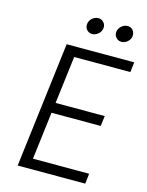

<svg xmlns="http://www.w3.org/2000/svg" viewBox="-137 -1026 849 1109"><g transform="rotate(15 288.0 -471.5)"><path d="M299 -845Q279 -845 266 -859.5Q253 -874 256 -894Q257 -907 265 -918.5Q273 -930 285.5 -936.5Q298 -943 311 -943Q330 -943 343 -928.5Q356 -914 353.5 -894Q351 -874 334.5 -859.5Q318 -845 299 -845ZM474 -845Q454 -845 441 -859.5Q428 -874 430.5 -894Q433 -914 449.5 -928.5Q466 -943 486 -943Q499 -943 509 -936.5Q519 -930 524 -918.5Q529 -907 528 -894Q527 -884 522 -875Q517 -866 509.5 -859.5Q502 -853 492.5 -849Q483 -845 474 -845ZM569 -690H233L198 -406H492L484 -345H190L155 -61H491L484 0H80L172 -750H576Z"/></g></svg>

Font: Orkney Light
Style: LightItalic
Weight: 300
Designer: Samuel Oakes and Alfredo Marco Pradil
Foundry: Alfredo Marco Pradil
Version: 1.0; ttfautohint (v1.5)